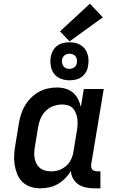

<svg xmlns="http://www.w3.org/2000/svg" viewBox="-20 -1012 640 1040"><path d="M198 8Q170 8 144.5 -0.5Q119 -9 100.5 -27.5Q82 -46 72.5 -70.5Q63 -95 59 -121.5Q55 -148 57 -176Q59 -204 64 -232L82 -342Q86 -367 93.5 -391.5Q101 -416 114.5 -439Q128 -462 147.5 -481.5Q167 -501 190 -514Q213 -527 238.5 -532.5Q264 -538 289 -538Q313 -538 335.5 -531.5Q358 -525 375 -510.5Q392 -496 402.5 -475.5Q413 -455 418 -433L434 -530H542L474 -122Q473 -114 474 -107Q475 -100 479.5 -94.5Q484 -89 491 -86.5Q498 -84 506 -84H524V8H491Q468 8 445.5 3.5Q423 -1 405 -13Q387 -25 376 -44.5Q365 -64 364 -86Q351 -64 332.5 -45.5Q314 -27 292 -14.5Q270 -2 246 3Q222 8 198 8ZM256 -84Q271 -84 285 -86.5Q299 -89 312.5 -96Q326 -103 338 -113Q350 -123 358 -136Q366 -149 371 -163Q376 -177 378 -191L396 -301Q399 -318 400 -334.5Q401 -351 399 -367Q397 -383 391.5 -398Q386 -413 375.5 -424.5Q365 -436 349.5 -441Q334 -446 317 -446Q302 -446 286 -442.5Q270 -439 255.5 -431.5Q241 -424 229 -412.5Q217 -401 208.5 -387Q200 -373 195 -357.5Q190 -342 187 -327L169 -217Q166 -201 165.5 -184.5Q165 -168 168 -153Q171 -138 178 -124.5Q185 -111 197 -101.5Q209 -92 224.5 -88Q240 -84 256 -84Q256 -84 256 -84Q256 -84 256 -84ZM356 -577Q331 -577 308.5 -586Q286 -595 272.5 -613Q259 -631 255 -655.5Q251 -680 255 -705Q258 -722 267 -738Q276 -754 290.5 -764.5Q305 -775 322 -779Q339 -783 356 -783Q373 -783 388.5 -779.5Q404 -776 417.5 -767.5Q431 -759 440 -747Q449 -735 454 -719.5Q459 -704 459.5 -688Q460 -672 457 -655Q455 -638 446 -622Q437 -606 422.5 -595.5Q408 -585 390.5 -581Q373 -577 356 -577ZM356 -639Q363 -639 369.5 -641Q376 -643 382 -647Q388 -651 391.5 -657Q395 -663 396 -670Q398 -680 396.5 -689.5Q395 -699 389.5 -706.5Q384 -714 375 -717.5Q366 -721 356 -721Q350 -721 343 -719Q336 -717 330.5 -713Q325 -709 321.5 -703Q318 -697 316 -690Q315 -680 316.5 -670.5Q318 -661 323.5 -653.5Q329 -646 337.5 -642.5Q346 -639 356 -639ZM357 -788 305 -842 467 -992 537 -918Z"/></svg>

Font: Iosevka Slab Semibold Extended
Style: Italic
Weight: 600
Width: 7
Italic angle: -9°
Monospace: yes
Designer: Belleve Invis
Foundry: Belleve Invis
Version: Version 11.1.0; ttfautohint (v1.8.3)